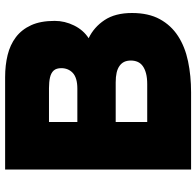

<svg xmlns="http://www.w3.org/2000/svg" viewBox="-28 -720 748 731"><g transform="rotate(-90 345.5 -354.0)"><path d="M66 0V-708H418Q463 -708 502 -698.5Q541 -689 570 -667Q599 -645 615.5 -609Q632 -573 632 -519Q632 -481 614.5 -445.5Q597 -410 566 -390Q608 -370 635 -329.5Q662 -289 662 -225Q662 -162 638.5 -119Q615 -76 574 -49.5Q533 -23 478 -11.5Q423 0 360 0ZM247 -167H391Q415 -167 432 -171.5Q449 -176 460 -184Q471 -192 476 -203.5Q481 -215 481 -229Q481 -244 476 -254.5Q471 -265 460.5 -272.5Q450 -280 434.5 -283.5Q419 -287 398 -287H247ZM247 -433H374Q395 -433 410 -437.5Q425 -442 434 -450.5Q443 -459 447.5 -470Q452 -481 452 -494Q452 -513 443 -523Q434 -533 417 -537Q400 -541 376 -541H247Z"/></g></svg>

Font: Onest Black
Style: Regular
Weight: 900
Designer: Dmitri Voloshin, Andrey Kudryavtsev
Foundry: Dmitri Voloshin, Andrey Kudryavtsev
Version: Version 1.000;gftools[0.9.33]